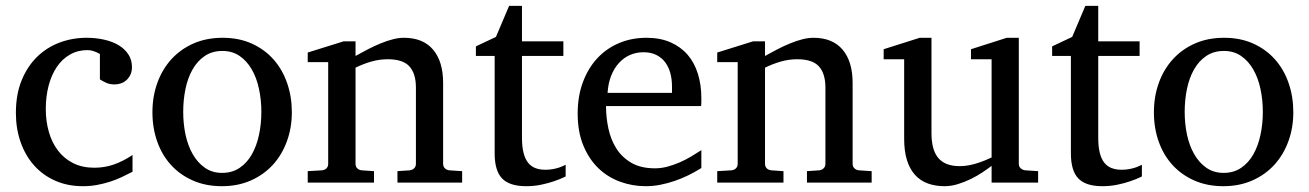

<svg xmlns="http://www.w3.org/2000/svg" viewBox="-20 -623 4466 655"><path d="M432.1 -37.1Q415 -28.3 396.2 -19.3Q377.4 -10.3 356.2 -3.4Q335 3.4 311.8 7.8Q288.6 12.2 263.2 12.2Q210.4 12.2 168.2 -6.6Q126 -25.4 96.2 -58.8Q66.4 -92.3 50.3 -138.2Q34.2 -184.1 34.2 -237.8Q34.2 -300.8 53.7 -348.6Q73.2 -396.5 106.4 -429Q139.6 -461.4 183.3 -477.8Q227.1 -494.1 274.9 -494.1Q307.6 -494.1 336.2 -487.5Q364.7 -481 385.5 -468.3Q406.2 -455.6 418.2 -437Q430.2 -418.5 430.2 -394Q430.2 -379.4 425 -368.4Q419.9 -357.4 411.6 -349.9Q403.3 -342.3 392.8 -338.6Q382.3 -335 371.1 -335Q354.5 -335 342.3 -340.6Q330.1 -346.2 320.8 -352.1V-439Q310.5 -444.8 299.6 -448.5Q288.6 -452.1 278.8 -452.1Q245.6 -452.1 219 -437Q192.4 -421.9 174.1 -395Q155.8 -368.2 146 -331.3Q136.2 -294.4 136.2 -251Q136.2 -209.5 146.7 -172.9Q157.2 -136.2 178 -109.1Q198.7 -82 229.7 -66.4Q260.7 -50.8 301.8 -50.8Q336.9 -50.8 368.4 -61.8Q399.9 -72.8 432.1 -94.2Z M871.6 -241.2Q871.6 -282.2 863.5 -319.8Q855.5 -357.4 838.9 -386.2Q822.3 -415 797.4 -432.1Q772.5 -449.2 738.8 -449.2Q704.1 -449.2 678.7 -432.1Q653.3 -415 637 -386.2Q620.6 -357.4 612.8 -319.8Q605 -282.2 605 -241.2Q605 -200.7 613 -163.1Q621.1 -125.5 637.7 -96.7Q654.3 -67.9 679.2 -50.5Q704.1 -33.2 737.8 -33.2Q772 -33.2 797.4 -50.3Q822.8 -67.4 839.1 -96.2Q855.5 -125 863.5 -162.6Q871.6 -200.2 871.6 -241.2ZM975.6 -240.2Q975.6 -187 958.7 -140.9Q941.9 -94.7 910.9 -60.8Q879.9 -26.9 835.7 -7.3Q791.5 12.2 736.8 12.2Q682.1 12.2 638.2 -7.1Q594.2 -26.4 563.5 -60.1Q532.7 -93.8 516.4 -139.9Q500 -186 500 -240.2Q500 -293.5 516.6 -339.8Q533.2 -386.2 564.5 -420.7Q595.7 -455.1 639.9 -474.6Q684.1 -494.1 739.7 -494.1Q795.4 -494.1 839.4 -474.1Q883.3 -454.1 913.6 -419.7Q943.8 -385.3 959.7 -339.1Q975.6 -293 975.6 -240.2Z M1335.9 0V-39.1L1377.9 -42Q1386.7 -43 1392.8 -48.8Q1398.9 -54.7 1398.9 -64V-324.2Q1398.9 -371.6 1377 -396.2Q1355 -420.9 1302.7 -420.9Q1273.9 -420.9 1246.1 -412.8Q1218.3 -404.8 1192.9 -392.1V-64Q1192.9 -54.7 1198.7 -48.8Q1204.6 -43 1213.9 -42L1255.9 -39.1V0H1029.8V-39.1L1078.6 -42Q1087.9 -43 1093.8 -48.8Q1099.6 -54.7 1099.6 -64V-411.1H1029.8V-443.8L1151.9 -481.9H1192.9V-432.1Q1213.9 -443.8 1235.6 -455.1Q1257.3 -466.3 1278.8 -475.1Q1300.3 -483.9 1320.3 -489Q1340.3 -494.1 1357.9 -494.1Q1423.3 -494.1 1457.5 -453.6Q1491.7 -413.1 1491.7 -339.8V-64Q1491.7 -54.7 1497.8 -48.8Q1503.9 -43 1512.7 -42L1556.6 -39.1V0Z M1909.7 -21Q1891.1 -11.7 1869.1 -4.4Q1850.6 2 1826.2 7.1Q1801.8 12.2 1774.9 12.2Q1718.3 12.2 1692.9 -14.2Q1667.5 -40.5 1667.5 -100.1V-432.1H1603.5V-464.8L1671.9 -497.1L1716.8 -603H1760.7V-481.9H1901.9V-432.1H1760.7V-152.8Q1760.7 -123 1765.9 -102.3Q1771 -81.5 1781 -68.6Q1791 -55.7 1805.9 -49.8Q1820.8 -43.9 1840.8 -43.9Q1855.5 -43.9 1867.9 -46.4Q1880.4 -48.8 1889.6 -52.2Q1900.4 -56.2 1909.7 -61Z M2372.6 -49.8Q2351.6 -36.6 2328.9 -25.4Q2306.2 -14.2 2282 -5.9Q2257.8 2.4 2232.9 7.3Q2208 12.2 2182.6 12.2Q2137.2 12.2 2095.2 -3.2Q2053.2 -18.6 2021.2 -49.3Q1989.3 -80.1 1970 -126.7Q1950.7 -173.3 1950.7 -235.8Q1950.7 -294.4 1968.3 -342Q1985.8 -389.6 2017.1 -423.6Q2048.3 -457.5 2091.3 -475.8Q2134.3 -494.1 2185.5 -494.1Q2231.9 -494.1 2267.1 -478.8Q2302.2 -463.4 2325.7 -436.3Q2349.1 -409.2 2360.8 -371.3Q2372.6 -333.5 2372.6 -289.1V-275.9Q2372.6 -268.1 2371.6 -261.2H2047.4Q2047.4 -223.1 2055.4 -185.1Q2063.5 -147 2082.5 -116.7Q2101.6 -86.4 2133.8 -67.6Q2166 -48.8 2214.4 -48.8Q2235.8 -48.8 2256.8 -54.4Q2277.8 -60.1 2298.1 -68.8Q2318.4 -77.6 2336.9 -88.6Q2355.5 -99.6 2372.6 -110.8ZM2272.5 -328.1Q2272.5 -353 2266.6 -374.3Q2260.7 -395.5 2248.8 -411.1Q2236.8 -426.8 2218.5 -435.8Q2200.2 -444.8 2175.3 -444.8Q2150.4 -444.8 2128.9 -435.3Q2107.4 -425.8 2091.1 -407.7Q2074.7 -389.6 2064.7 -364Q2054.7 -338.4 2052.7 -306.2H2272.5Z M2732.9 0V-39.1L2774.9 -42Q2783.7 -43 2789.8 -48.8Q2795.9 -54.7 2795.9 -64V-324.2Q2795.9 -371.6 2773.9 -396.2Q2752 -420.9 2699.7 -420.9Q2670.9 -420.9 2643.1 -412.8Q2615.2 -404.8 2589.8 -392.1V-64Q2589.8 -54.7 2595.7 -48.8Q2601.6 -43 2610.8 -42L2652.8 -39.1V0H2426.8V-39.1L2475.6 -42Q2484.9 -43 2490.7 -48.8Q2496.6 -54.7 2496.6 -64V-411.1H2426.8V-443.8L2548.8 -481.9H2589.8V-432.1Q2610.8 -443.8 2632.6 -455.1Q2654.3 -466.3 2675.8 -475.1Q2697.3 -483.9 2717.3 -489Q2737.3 -494.1 2754.9 -494.1Q2820.3 -494.1 2854.5 -453.6Q2888.7 -413.1 2888.7 -339.8V-64Q2888.7 -54.7 2894.8 -48.8Q2900.9 -43 2909.7 -42L2953.6 -39.1V0Z M3362.8 0V-57.1Q3350.1 -47.4 3331.8 -35.2Q3313.5 -22.9 3292.2 -12.5Q3271 -2 3247.8 5.1Q3224.6 12.2 3202.6 12.2Q3170.4 12.2 3144.8 2.7Q3119.1 -6.8 3101.3 -26.6Q3083.5 -46.4 3074 -76.9Q3064.5 -107.4 3064.5 -149.9V-420.9H2994.6V-455.1L3117.7 -494.1H3157.7V-168.9Q3157.7 -142.6 3162.8 -121.6Q3168 -100.6 3179.4 -85.9Q3190.9 -71.3 3209.5 -63.7Q3228 -56.2 3254.4 -56.2Q3269.5 -56.2 3285.2 -59.1Q3300.8 -62 3314.9 -66.7Q3329.1 -71.3 3341.6 -76.4Q3354 -81.5 3362.8 -85.9V-420.9H3292.5V-455.1L3414.6 -494.1H3455.6V-64Q3455.6 -54.7 3462.2 -48.8Q3468.8 -43 3477.5 -42L3521.5 -39.1V0Z M3875.5 -21Q3856.9 -11.7 3835 -4.4Q3816.4 2 3792 7.1Q3767.6 12.2 3740.7 12.2Q3684.1 12.2 3658.7 -14.2Q3633.3 -40.5 3633.3 -100.1V-432.1H3569.3V-464.8L3637.7 -497.1L3682.6 -603H3726.6V-481.9H3867.7V-432.1H3726.6V-152.8Q3726.6 -123 3731.7 -102.3Q3736.8 -81.5 3746.8 -68.6Q3756.8 -55.7 3771.7 -49.8Q3786.6 -43.9 3806.6 -43.9Q3821.3 -43.9 3833.7 -46.4Q3846.2 -48.8 3855.5 -52.2Q3866.2 -56.2 3875.5 -61Z M4288.1 -241.2Q4288.1 -282.2 4280 -319.8Q4272 -357.4 4255.4 -386.2Q4238.8 -415 4213.9 -432.1Q4189 -449.2 4155.3 -449.2Q4120.6 -449.2 4095.2 -432.1Q4069.8 -415 4053.5 -386.2Q4037.1 -357.4 4029.3 -319.8Q4021.5 -282.2 4021.5 -241.2Q4021.5 -200.7 4029.5 -163.1Q4037.6 -125.5 4054.2 -96.7Q4070.8 -67.9 4095.7 -50.5Q4120.6 -33.2 4154.3 -33.2Q4188.5 -33.2 4213.9 -50.3Q4239.3 -67.4 4255.6 -96.2Q4272 -125 4280 -162.6Q4288.1 -200.2 4288.1 -241.2ZM4392.1 -240.2Q4392.1 -187 4375.2 -140.9Q4358.4 -94.7 4327.4 -60.8Q4296.4 -26.9 4252.2 -7.3Q4208 12.2 4153.3 12.2Q4098.6 12.2 4054.7 -7.1Q4010.7 -26.4 3980 -60.1Q3949.2 -93.8 3932.9 -139.9Q3916.5 -186 3916.5 -240.2Q3916.5 -293.5 3933.1 -339.8Q3949.7 -386.2 3981 -420.7Q4012.2 -455.1 4056.4 -474.6Q4100.6 -494.1 4156.2 -494.1Q4211.9 -494.1 4255.9 -474.1Q4299.8 -454.1 4330.1 -419.7Q4360.4 -385.3 4376.2 -339.1Q4392.1 -293 4392.1 -240.2Z"/></svg>

Font: BabelStone Ogham Pictish
Style: Italic
Weight: 400
Italic angle: -30°
Designer: Andrew West
Foundry: BabelStone
Version: Version 1.02 March 14, 2022